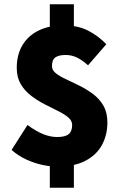

<svg xmlns="http://www.w3.org/2000/svg" viewBox="-20 -764 580 894"><path d="M246 12Q216 12 178 4Q140 -4 102 -21.5Q64 -39 34 -66L108 -182Q149 -152 182 -139Q215 -126 246 -126Q284 -126 300 -139.5Q316 -153 316 -182Q316 -202 297.5 -217.5Q279 -233 249.5 -247.5Q220 -262 187 -279Q154 -296 124.5 -318.5Q95 -341 76.5 -372.5Q58 -404 58 -448Q58 -509 84.5 -553.5Q111 -598 160 -622Q209 -646 276 -646Q342 -646 390 -621.5Q438 -597 475 -558L390 -460Q363 -484 338.5 -496Q314 -508 286 -508Q254 -508 238 -497Q222 -486 222 -456Q222 -437 240.5 -422.5Q259 -408 288.5 -394.5Q318 -381 351 -364.5Q384 -348 413.5 -326Q443 -304 461.5 -272Q480 -240 480 -194Q480 -135 454.5 -88.5Q429 -42 377 -15Q325 12 246 12ZM212 110V-60H324V110ZM212 -594V-744H324V-594Z"/></svg>

Font: Assistant ExtraLight ExtraBold
Style: Regular
Weight: 800
Version: Version 3.000